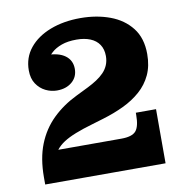

<svg xmlns="http://www.w3.org/2000/svg" viewBox="-78 -767 815 842"><g transform="rotate(-10 329.0 -346.0)"><path d="M56 -32Q56 -116 80.5 -178Q105 -240 151 -285Q197 -330 261 -361L314 -387Q336 -398 354.5 -410Q373 -422 387 -436.5Q401 -451 408.5 -469Q416 -487 416 -509L596 -486Q596 -433 577.5 -393.5Q559 -354 526 -325Q493 -296 450 -275.5Q407 -255 357 -240L307 -225Q262 -212 229 -199Q196 -186 174.5 -172Q153 -158 139 -140L56 0ZM56 0V-32L139 -140H592V0ZM420 -140Q468 -140 485 -160Q502 -180 502 -231V-241H592V-140ZM179 -397Q153 -397 128.5 -409Q104 -421 88 -445Q72 -469 72 -505Q72 -562 106 -604Q140 -646 199.5 -669Q259 -692 334 -692Q406 -692 465.5 -670Q525 -648 560.5 -602.5Q596 -557 596 -486L416 -509Q416 -539 402 -560Q388 -581 362 -591.5Q336 -602 301 -602Q262 -602 234.5 -592Q207 -582 190 -566.5Q173 -551 163 -532L160 -558Q214 -558 243 -536.5Q272 -515 272 -477Q272 -441 246 -419Q220 -397 179 -397Z"/></g></svg>

Font: Montagu Slab 144pt
Style: Bold
Weight: 700
Designer: Florian Karsten
Foundry: Florian Karsten
Version: Version 1.000